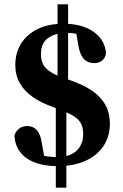

<svg xmlns="http://www.w3.org/2000/svg" viewBox="-20 -756 569 891"><path d="M247 15Q185 15 141 -2Q97 -19 73 -51Q49 -83 47 -128Q55 -150 70.5 -160.5Q86 -171 105 -171Q122 -171 135 -164.5Q148 -158 158 -142.5Q168 -127 173 -98L188 -14L114 -60Q137 -48 156.5 -41Q176 -34 197.5 -30.5Q219 -27 247 -27Q283 -27 310 -39.5Q337 -52 351.5 -76.5Q366 -101 366 -134Q366 -164 355.5 -183.5Q345 -203 321.5 -217.5Q298 -232 260 -246L227 -259Q172 -278 132.5 -305.5Q93 -333 72 -370Q51 -407 51 -454Q51 -511 78 -554Q105 -597 155 -621.5Q205 -646 276 -646Q333 -646 376 -629Q419 -612 444 -581Q469 -550 472 -508Q468 -485 452.5 -474Q437 -463 418 -463Q403 -463 388 -469Q373 -475 361.5 -492.5Q350 -510 344 -543L331 -618L401 -576Q378 -588 359 -593.5Q340 -599 323 -601Q306 -603 287 -603Q236 -603 203 -579.5Q170 -556 170 -505Q170 -463 193.5 -439Q217 -415 268 -397L302 -385Q367 -363 408.5 -334Q450 -305 470 -267.5Q490 -230 490 -182Q490 -124 461 -79.5Q432 -35 377.5 -10Q323 15 247 15ZM239 115V-316H288V115ZM247 -316V-736H296V-316Z"/></svg>

Font: Source Serif 4 36pt
Style: Bold
Weight: 700
Designer: Frank Grießhammer
Foundry: Adobe Systems Incorporated
Version: Version 4.004;hotconv 1.0.116;makeotfexe 2.5.65601